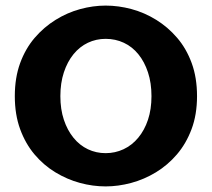

<svg xmlns="http://www.w3.org/2000/svg" viewBox="-20 -654 758 687"><path d="M358 13Q312 13 266 0.5Q220 -12 178 -37.5Q136 -63 103.5 -101.5Q71 -140 52 -192Q33 -244 33 -310Q33 -376 52 -428Q71 -480 104 -518.5Q137 -557 179 -583Q221 -609 267 -621.5Q313 -634 358 -634Q404 -634 450.5 -621.5Q497 -609 539 -583Q581 -557 614 -518.5Q647 -480 666 -428Q685 -376 685 -310Q685 -244 665.5 -192Q646 -140 613 -101.5Q580 -63 538 -37.5Q496 -12 449.5 0.5Q403 13 358 13ZM358 -106Q392 -106 422 -120Q452 -134 474.5 -161Q497 -188 509.5 -225.5Q522 -263 522 -310Q522 -357 509.5 -395Q497 -433 475 -460Q453 -487 423 -501Q393 -515 358 -515Q324 -515 294.5 -501Q265 -487 243 -460Q221 -433 208.5 -395Q196 -357 196 -310Q196 -263 208.5 -225.5Q221 -188 243 -161Q265 -134 294.5 -120Q324 -106 358 -106Z"/></svg>

Font: BioRhyme ExtraBold
Style: Regular
Weight: 800
Designer: Aoife Mooney
Foundry: Aoife Mooney Type
Version: Version 1.600;gftools[0.9.33]